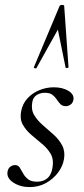

<svg xmlns="http://www.w3.org/2000/svg" viewBox="-20 -752 342 783"><path d="M100.8 11Q63 11 34.8 -7.2Q6.6 -25.4 10.6 -51.4Q12.8 -65 21.8 -71.9Q30.8 -78.8 41.2 -78.8Q54 -78.8 60.6 -68.4Q67.2 -58 74.2 -44.9Q81.2 -31.8 94 -21.4Q106.8 -11 131.2 -11Q158 -11 174.4 -26.2Q190.8 -41.4 194.6 -71.8Q199.4 -103 186.1 -125.5Q172.8 -148 150.5 -166.1Q128.2 -184.2 106.8 -202.8Q85.4 -221.4 72.8 -244.1Q60.2 -266.8 66.2 -298.2Q72 -329.4 92.4 -351.3Q112.8 -373.2 141.2 -384.6Q169.6 -396 199.2 -396Q235 -396 258.8 -381.6Q282.6 -367.2 279.6 -346.4Q277.4 -332 267.8 -325.5Q258.2 -319 249 -319Q234.6 -319 226.6 -327.2Q218.6 -335.4 211.5 -346.3Q204.4 -357.2 193.8 -365.4Q183.2 -373.6 162.6 -373.6Q143.8 -373.6 129 -364Q114.2 -354.4 111.4 -333.8Q106.4 -304.2 119.7 -282.2Q133 -260.2 155 -241.3Q177 -222.4 198.8 -202.8Q220.6 -183.2 233.4 -159.2Q246.2 -135.2 241 -103.2Q236.2 -74.2 216.4 -47.8Q196.6 -21.4 166.7 -5.2Q136.8 11 100.8 11ZM241.8 -727 259.4 -478Q259.4 -475 253.5 -474.5Q247.6 -474 247.4 -477L216 -631.2L128.4 -474Q127.2 -472 122.2 -473.5Q117.2 -475 118.2 -478L222.8 -727Q225 -732 233.4 -732Q241.8 -732 241.8 -727Z"/></svg>

Font: Cormorant Garamond Light
Style: Italic
Weight: 300
Italic angle: -10°
Designer: Christian Thalmann (Catharsis Fonts)
Foundry: Catharsis Fonts
Version: Version 4.001